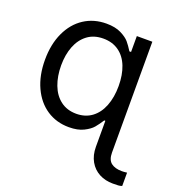

<svg xmlns="http://www.w3.org/2000/svg" viewBox="-133 -646 883 954"><g transform="rotate(20 308.5 -169.0)"><path d="M427.7 55.7V-81.1H421.9Q405.3 -55.2 390.4 -37.6Q375.5 -20 344.7 -4.6Q314 10.7 267.6 10.7Q201.7 10.7 150.6 -22.9Q99.6 -56.6 70.8 -118.9Q42 -181.2 42 -263.7Q42 -346.2 70.8 -408.2Q99.6 -470.2 150.9 -503.7Q202.1 -537.1 268.6 -537.1Q315.4 -537.1 346.2 -521.7Q377 -506.3 391.6 -489Q406.2 -471.7 421.9 -446.3H430.7V-530.3H512.7V55.7Q512.7 94.2 533.2 110.1Q553.7 126 589.8 126Q601.6 126 617.2 124V194.3Q608.9 197.8 597.7 198.5Q586.4 199.2 568.4 199.2Q528.8 199.2 496.8 182.4Q464.8 165.5 446.3 133.1Q427.7 100.6 427.7 55.7ZM430.7 -265.6Q430.7 -324.7 413.3 -368.9Q396 -413.1 361.8 -437.5Q327.6 -461.9 279.3 -461.9Q230 -461.9 195.8 -436.3Q161.6 -410.6 144.3 -366.2Q127 -321.8 127 -265.6Q127 -208 144.3 -162.4Q161.6 -116.7 196 -90.6Q230.5 -64.5 279.3 -64.5Q326.7 -64.5 360.8 -89.6Q395 -114.7 412.8 -160.4Q430.7 -206.1 430.7 -265.6Z"/></g></svg>

Font: Pretendard Std
Style: Regular
Weight: 400
Designer: Base glyphs from Inter by Rasmus Andersson; Hangeul glyphs from Noto Sans CJK(Source Han Sans) by Jang Soo-young and Kan
Foundry: Kil Hyung-jin
Version: Version 1.309